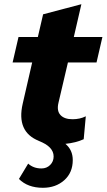

<svg xmlns="http://www.w3.org/2000/svg" viewBox="-20 -676 507 913"><path d="M303 -379 258 -187Q249 -149 267.5 -129Q286 -109 325 -109Q360 -109 388 -123L378 -14Q341 3 291 8Q326 37 326 85Q326 145 285.5 181Q245 217 184 217Q112 217 70 175L114 102Q139 125 177 125Q202 125 218.5 108.5Q235 92 235 68Q235 21 164 -6H165Q57 -49 88 -183L133 -379H40L68 -500H160L185 -608L367 -656L331 -500H467L439 -379Z"/></svg>

Font: Elaine Sans
Style: Bold Italic
Weight: 700
Italic angle: -13°
Designer: Wei Huang
Foundry: Wei Huang
Version: Version 2.001;December 24, 2019;FontCreator 12.0.0.2547 64-b